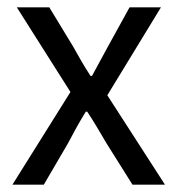

<svg xmlns="http://www.w3.org/2000/svg" viewBox="-20 -506 486 526"><path d="M14 0 173 -254 26 -486H115L180 -379Q191 -359 203 -338.5Q215 -318 228 -298H232Q243 -318 254 -338.5Q265 -359 276 -379L335 -486H421L274 -245L432 0H343L272 -113Q259 -135 246 -157Q233 -179 219 -200H215Q202 -179 190 -157.5Q178 -136 166 -113L100 0Z"/></svg>

Font: TypoPRO Source Sans Pro
Style: Regular
Weight: 400
Designer: Paul D. Hunt
Foundry: Adobe Systems Incorporated
Version: Version 2.020;PS 2.000;hotconv 1.0.86;makeotf.lib2.5.63406